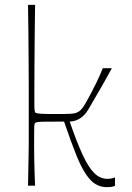

<svg xmlns="http://www.w3.org/2000/svg" viewBox="-20 -760 541 788"><path d="M95 2Q96 -47 96.5 -79Q97 -111 97.5 -131.5Q98 -152 98 -168Q98 -184 98 -200Q98 -216 98 -239Q98 -262 98 -304Q98 -346 98 -400.5Q98 -455 97.5 -514.5Q97 -574 96.5 -632.5Q96 -691 95 -740H124Q123 -686 122.5 -622Q122 -558 121.5 -497Q121 -436 121 -391.5Q121 -347 121 -333Q121 -314 122 -307.5Q123 -301 125 -298Q130 -294 150 -293Q170 -292 213 -292Q251 -292 268.5 -293Q286 -294 293 -297Q300 -300 306 -304Q317 -312 330 -334.5Q343 -357 356 -382Q369 -407 375 -419.5Q381 -432 386.5 -444Q392 -456 402 -480H439Q408 -423 388 -389Q368 -355 357.5 -336.5Q347 -318 342 -310Q337 -302 334 -298Q328 -290 318.5 -281.5Q309 -273 296 -267.5Q283 -262 266 -261Q295 -177 319 -125Q343 -73 367 -49.5Q391 -26 421 -26Q429 -26 437 -27.5Q445 -29 452 -32V3Q449 4 444 5.5Q439 7 433 7.5Q427 8 418 8Q377 8 348.5 -24.5Q320 -57 295.5 -117.5Q271 -178 243 -261Q177 -261 153.5 -260.5Q130 -260 125 -256Q121 -253 120.5 -241.5Q120 -230 120 -186Q120 -182 120 -160.5Q120 -139 120.5 -109Q121 -79 122 -49Q123 -19 124 2Z"/></svg>

Font: Ojuju ExtraLight
Style: Regular
Weight: 200
Designer: Chisaokwu Joboson, Mirko Velimirovic
Foundry: Udi Foundry
Version: Version 1.000